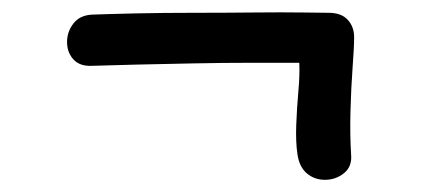

<svg xmlns="http://www.w3.org/2000/svg" viewBox="-20 -442 690 315"><path d="M556 -189Q558 -169 544.5 -158Q531 -147 513 -147Q496 -147 483.5 -157.5Q471 -168 468 -189Q465 -209 466 -236.5Q467 -264 469.5 -292Q472 -320 471 -339Q439 -339 393 -339Q347 -339 297 -338Q247 -337 203 -336Q159 -335 131 -334Q111 -333 100.5 -344.5Q90 -356 90 -373Q90 -390 100.5 -403.5Q111 -417 131 -418Q157 -419 201.5 -420Q246 -421 297 -421Q348 -421 396 -421.5Q444 -422 477.5 -421.5Q511 -421 519 -421Q540 -421 550.5 -409.5Q561 -398 561 -381Q561 -365 558.5 -331.5Q556 -298 555 -259.5Q554 -221 556 -189Z"/></svg>

Font: Playpen Sans
Style: Regular
Weight: 400
Designer: Laura Meseguer, Veronika Burian, José Scaglione, Kostas Bartsokas, Vera Evstafieva, Tom Grace, Yorlmar Campos
Foundry: TypeTogether
Version: Version 2.000